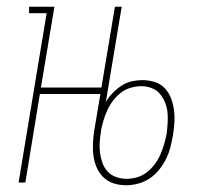

<svg xmlns="http://www.w3.org/2000/svg" viewBox="-20 -540 640 568"><path d="M353 8Q334 8 316.5 2.5Q299 -3 286 -15.5Q273 -28 266 -44.5Q259 -61 256.5 -79Q254 -97 255 -116.5Q256 -136 259 -155L277 -262H98L55 0H35L118 -501H66V-520H141L101 -281H280L320 -520H340L293 -238Q301 -252 313 -264.5Q325 -277 339.5 -286.5Q354 -296 370 -299.5Q386 -303 401 -303Q420 -303 437.5 -297.5Q455 -292 467 -279.5Q479 -267 485.5 -250.5Q492 -234 494.5 -216Q497 -198 496 -179Q495 -160 492 -142Q489 -124 484.5 -106Q480 -88 472 -71.5Q464 -55 452 -39.5Q440 -24 424 -13Q408 -2 389.5 3Q371 8 353 8ZM354 -11Q370 -11 385.5 -15.5Q401 -20 414.5 -30.5Q428 -41 438 -54.5Q448 -68 454.5 -83Q461 -98 465.5 -113.5Q470 -129 473 -144Q475 -161 476 -177Q477 -193 475.5 -208Q474 -223 468 -237.5Q462 -252 452.5 -263Q443 -274 428.5 -279.5Q414 -285 398 -285Q383 -285 367 -280.5Q351 -276 338 -266Q325 -256 315 -243Q305 -230 298 -215Q291 -200 286.5 -185Q282 -170 279 -155V-152Q276 -136 275 -119.5Q274 -103 276 -87.5Q278 -72 283 -58Q288 -44 298 -33Q308 -22 323 -16.5Q338 -11 354 -11Z"/></svg>

Font: Iosevka HT Thin Extended
Style: Italic
Weight: 100
Width: 7
Italic angle: -9°
Monospace: yes
Designer: Belleve Invis
Foundry: Belleve Invis
Version: Version 32.3.0; ttfautohint (v1.8.4)